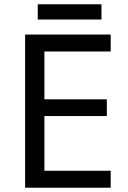

<svg xmlns="http://www.w3.org/2000/svg" viewBox="-20 -875 596 895"><path d="M496 0H97V-714H496V-635H187V-412H478V-334H187V-79H496ZM453 -855V-784H156V-855Z"/></svg>

Font: Noto Znamenny Musical Notation
Style: Regular
Weight: 400
Version: Version 1.003; ttfautohint (v1.8.4.7-5d5b)